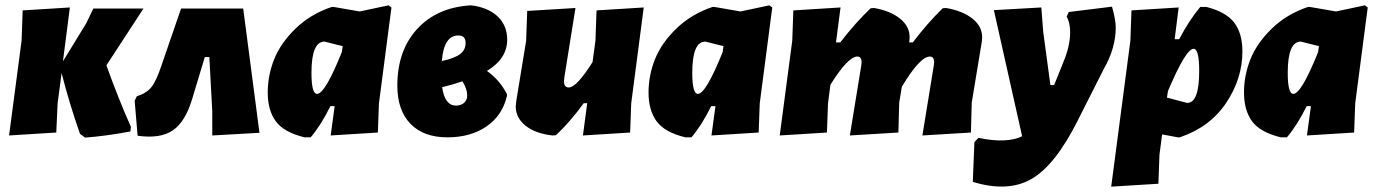

<svg xmlns="http://www.w3.org/2000/svg" viewBox="-20 -504 5163 720"><path d="M14 4 61 -352 65 -465 242 -476 216 -274 303 -416 330 -472H518L379 -259Q425 -131 471 -28L469 -11Q379 6 299 12L280 -2Q240 -116 211 -230L196 -116L191 -7Z M659 -472H892L953 -6L776 4V-87L765 -290H748L701 -134Q675 -47 628 -15Q581 17 496 5L485 -126L493 -143Q529 -154 547.5 -177Q566 -200 585 -257Z M1224 -478H1231L1329 -461L1437 -484L1448 -476L1401 -116L1397 -7L1220 4L1235 -106H1219Q1184 -35 1145 11H1122Q1044 -8 1014 -49.5Q984 -91 984 -157Q984 -221 1008 -281.5Q1032 -342 1088 -396.5Q1144 -451 1224 -478ZM1148 -231Q1148 -152 1169 -152Q1199 -152 1262 -309L1265 -331L1197 -348Q1148 -348 1148 -231Z M1658 11Q1568 11 1519 -40Q1470 -91 1470 -183Q1470 -314 1544 -395Q1618 -476 1745 -484L1761 -482Q1819 -471 1850.5 -438Q1882 -405 1882 -355Q1882 -284 1806 -238Q1854 -204 1881 -151V-144Q1864 -71 1804.5 -30Q1745 11 1658 11ZM1699 -371Q1644 -371 1637 -275Q1686 -286 1706 -301.5Q1726 -317 1726 -343Q1726 -371 1699 -371ZM1732 -146Q1732 -171 1714 -199Q1683 -188 1638 -177Q1648 -108 1690 -108Q1709 -108 1720.5 -118.5Q1732 -129 1732 -146Z M2138 -474 2096 -212 2095 -199Q2095 -176 2113 -176Q2142 -176 2202 -271L2213 -352L2217 -465L2394 -476L2347 -116L2343 -7L2166 4L2182 -117H2169Q2118 -47 2065 3L2052 4Q1988 -3 1951 -32.5Q1914 -62 1914 -105L1916 -125L1953 -351L1957 -463Z M2652 -478H2659L2757 -461L2865 -484L2876 -476L2829 -116L2825 -7L2648 4L2663 -106H2647Q2612 -35 2573 11H2550Q2472 -8 2442 -49.5Q2412 -91 2412 -157Q2412 -221 2436 -281.5Q2460 -342 2516 -396.5Q2572 -451 2652 -478ZM2576 -231Q2576 -152 2597 -152Q2627 -152 2690 -309L2693 -331L2625 -348Q2576 -348 2576 -231Z M3132 -476 3115 -345H3131Q3188 -419 3245 -473L3258 -474Q3320 -463 3356 -433.5Q3392 -404 3391 -363L3390 -349L3389 -345H3403Q3456 -415 3515 -473L3528 -474Q3591 -463 3627.5 -433.5Q3664 -404 3663 -363L3662 -349L3624 -119L3621 -7L3439 4L3482 -260L3483 -270Q3483 -292 3467 -292Q3430 -292 3362 -179L3352 -119L3349 -7L3167 4L3210 -260L3211 -270Q3211 -292 3195 -292Q3160 -292 3094 -186L3085 -116L3081 -7L2904 4L2951 -352L2955 -465Z M3885 -476 3892 -385 3919 -185H3933L3968 -272Q3993 -332 3993 -382Q3993 -419 3980 -442L3988 -459L4150 -479Q4164 -430 4164 -401Q4164 -324 4120 -247L4020 -49Q3936 117 3847.5 167.5Q3759 218 3628 178L3634 29L3649 13Q3755 35 3813 7L3707 -466Z M4400 -476 4385 -357H4402Q4439 -428 4481 -478H4504Q4578 -459 4608.5 -419Q4639 -379 4639 -311Q4639 -209 4578 -118Q4517 -27 4404 11H4397L4338 0L4328 76L4324 185L4147 196L4219 -352L4223 -465ZM4456 -321Q4427 -321 4360 -163L4356 -138L4432 -118Q4477 -118 4477 -238Q4477 -321 4456 -321Z M4885 -478H4892L4990 -461L5098 -484L5109 -476L5062 -116L5058 -7L4881 4L4896 -106H4880Q4845 -35 4806 11H4783Q4705 -8 4675 -49.5Q4645 -91 4645 -157Q4645 -221 4669 -281.5Q4693 -342 4749 -396.5Q4805 -451 4885 -478ZM4809 -231Q4809 -152 4830 -152Q4860 -152 4923 -309L4926 -331L4858 -348Q4809 -348 4809 -231Z"/></svg>

Font: Alegreya Sans SC Black
Style: Italic
Weight: 900
Italic angle: -7°
Designer: Juan Pablo del Peral
Foundry: Huerta Tipografica
Version: Version 2.007